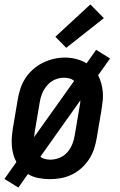

<svg xmlns="http://www.w3.org/2000/svg" viewBox="-21 -801 541 867"><path d="M62 46 -1 7 53 -69Q44 -86 39 -104.5Q34 -123 32.5 -142.5Q31 -162 32.5 -182Q34 -202 37 -221L59 -351Q63 -376 71 -400.5Q79 -425 93.5 -447.5Q108 -470 128.5 -488Q149 -506 172.5 -517.5Q196 -529 221 -535Q246 -541 272 -541Q298 -541 323.5 -534.5Q349 -528 370 -515L413 -576L476 -537L422 -461Q431 -444 436 -425.5Q441 -407 443 -387.5Q445 -368 443 -348Q441 -328 438 -309L416 -179Q412 -154 404 -129.5Q396 -105 381.5 -82.5Q367 -60 347 -42Q327 -24 303 -12.5Q279 -1 254 3.5Q229 8 204 8Q178 8 152.5 3Q127 -2 105 -15ZM133 -182 314 -436Q304 -444 292 -447Q280 -450 267 -450Q246 -450 226 -441Q206 -432 191.5 -415Q177 -398 169 -378Q161 -358 158 -337L136 -207Q135 -201 134.5 -194.5Q134 -188 133 -182ZM206 -80Q227 -80 248 -88.5Q269 -97 283.5 -114Q298 -131 306 -151.5Q314 -172 317 -193L339 -323Q340 -329 341 -335.5Q342 -342 342 -348L161 -93Q170 -86 182 -83Q194 -80 206 -80ZM278 -585 229 -635 387 -781 448 -719Z"/></svg>

Font: Iosevka Curly Slab SmBdObl
Style: Regular
Weight: 600
Italic angle: -9°
Monospace: yes
Designer: Belleve Invis
Foundry: Belleve Invis
Version: Version 11.0.0; ttfautohint (v1.8.3)